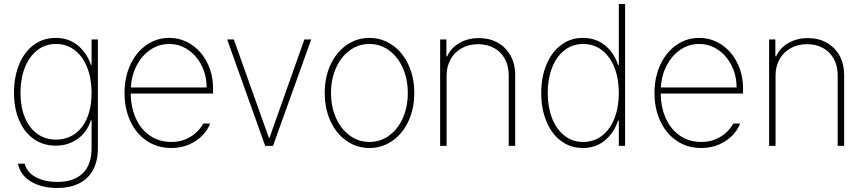

<svg xmlns="http://www.w3.org/2000/svg" viewBox="-20 -727 4308 957"><path d="M69.3 88.9H103.5Q114.7 133.3 159.2 156.5Q203.6 179.7 265.6 179.7Q347.7 179.7 392.1 137.2Q436.5 94.7 436.5 10.7V-127H432.6Q413.6 -67.9 366.7 -34.4Q319.8 -1 257.8 -1Q195.8 -1 148.7 -33.9Q101.6 -66.9 75.7 -126.7Q49.8 -186.5 49.8 -264.6Q49.8 -343.8 75.4 -406Q101.1 -468.3 148.2 -503.2Q195.3 -538.1 257.8 -538.1Q321.8 -538.1 366.9 -501.5Q412.1 -464.8 433.6 -403.3H436.5V-530.3H467.8V11.7Q467.8 76.7 443.1 121.1Q418.5 165.5 373 187.7Q327.6 210 265.6 210Q189.9 210 136.2 179.2Q82.5 148.4 69.3 88.9ZM436.5 -264.6Q436.5 -334 415 -389.4Q393.6 -444.8 353.3 -476.3Q313 -507.8 258.8 -507.8Q205.1 -507.8 165 -476.1Q125 -444.3 103.5 -389.2Q82 -334 82 -264.6Q82 -195.3 103.5 -142.6Q125 -89.8 165 -60.5Q205.1 -31.2 258.8 -31.2Q312.5 -31.2 352.8 -59.6Q393.1 -87.9 414.8 -140.6Q436.5 -193.4 436.5 -264.6Z M600.6 -263.7Q600.6 -341.3 629.6 -404.1Q658.7 -466.8 709.5 -502.4Q760.3 -538.1 823.2 -538.1Q883.3 -538.1 933.3 -505.4Q983.4 -472.7 1012.7 -414.8Q1042 -356.9 1042 -285.2V-260.7H631.8Q632.3 -192.9 656.7 -137.9Q681.2 -83 726.8 -51.3Q772.5 -19.5 834 -19.5Q876.5 -19.5 908.9 -34.4Q941.4 -49.3 961.9 -70.1Q982.4 -90.8 993.2 -111.3H1027.3Q1016.1 -80.6 989.7 -52.7Q963.4 -24.9 923.3 -7.1Q883.3 10.7 834 10.7Q764.6 10.7 711.7 -24.9Q658.7 -60.5 629.6 -123Q600.6 -185.5 600.6 -263.7ZM1009.8 -291Q1009.8 -350.6 984.9 -400.4Q960 -450.2 917.2 -479Q874.5 -507.8 823.2 -507.8Q772.5 -507.8 730.2 -479.5Q688 -451.2 661.9 -401.6Q635.7 -352.1 632.3 -291Z M1340.8 0H1301.8L1112.3 -530.3H1145.5L1320.3 -40H1323.2L1497.1 -530.3H1531.2Z M1598.6 -263.7Q1598.6 -341.8 1627.4 -404.3Q1656.2 -466.8 1707.3 -502.4Q1758.3 -538.1 1821.3 -538.1Q1884.3 -538.1 1935.5 -502.4Q1986.8 -466.8 2015.9 -404.1Q2044.9 -341.3 2044.9 -263.7Q2044.9 -185.5 2015.9 -123Q1986.8 -60.5 1935.5 -24.9Q1884.3 10.7 1821.3 10.7Q1758.3 10.7 1707.3 -24.9Q1656.2 -60.5 1627.4 -123Q1598.6 -185.5 1598.6 -263.7ZM2012.7 -263.7Q2012.7 -332 1988 -387.7Q1963.4 -443.4 1919.7 -475.6Q1876 -507.8 1821.3 -507.8Q1766.6 -507.8 1722.9 -475.6Q1679.2 -443.4 1654.5 -387.7Q1629.9 -332 1629.9 -263.7Q1629.9 -195.3 1654.5 -139.6Q1679.2 -84 1722.9 -51.8Q1766.6 -19.5 1821.3 -19.5Q1876.5 -19.5 1920.2 -51.8Q1963.9 -84 1988.3 -139.6Q2012.7 -195.3 2012.7 -263.7Z M2206.1 0H2173.8V-530.3H2205.1V-446.3H2209Q2227.5 -487.8 2269.8 -512.5Q2312 -537.1 2367.2 -537.1Q2419.9 -537.1 2460.9 -514.2Q2502 -491.2 2524.9 -449.5Q2547.9 -407.7 2547.9 -353.5V0H2515.6V-352.5Q2515.6 -397.9 2496.6 -433.1Q2477.5 -468.3 2442.9 -487.5Q2408.2 -506.8 2363.3 -506.8Q2317.9 -506.8 2282 -487.1Q2246.1 -467.3 2226.1 -431.9Q2206.1 -396.5 2206.1 -350.6Z M2677.7 -263.7Q2677.7 -342.3 2703.6 -404.8Q2729.5 -467.3 2776.6 -502.7Q2823.7 -538.1 2885.7 -538.1Q2949.2 -538.1 2995.1 -501.2Q3041 -464.4 3060.5 -403.3H3064.5V-707H3095.7V0H3064.5V-125H3060.5Q3039.1 -63 2993.9 -26.1Q2948.7 10.7 2885.7 10.7Q2823.2 10.7 2776.1 -24.7Q2729 -60.1 2703.4 -122.3Q2677.7 -184.6 2677.7 -263.7ZM3064.5 -263.7Q3064.5 -333.5 3043 -389.2Q3021.5 -444.8 2981.2 -476.3Q2940.9 -507.8 2886.7 -507.8Q2833 -507.8 2793 -476.1Q2752.9 -444.3 2731.4 -388.9Q2710 -333.5 2710 -263.7Q2710 -193.8 2731.4 -138.4Q2752.9 -83 2793 -51.3Q2833 -19.5 2886.7 -19.5Q2940.9 -19.5 2981.2 -51Q3021.5 -82.5 3043 -138.2Q3064.5 -193.8 3064.5 -263.7Z M3242.2 -263.7Q3242.2 -341.3 3271.2 -404.1Q3300.3 -466.8 3351.1 -502.4Q3401.9 -538.1 3464.8 -538.1Q3524.9 -538.1 3575 -505.4Q3625 -472.7 3654.3 -414.8Q3683.6 -356.9 3683.6 -285.2V-260.7H3273.4Q3273.9 -192.9 3298.3 -137.9Q3322.8 -83 3368.4 -51.3Q3414.1 -19.5 3475.6 -19.5Q3518.1 -19.5 3550.5 -34.4Q3583 -49.3 3603.5 -70.1Q3624 -90.8 3634.8 -111.3H3668.9Q3657.7 -80.6 3631.3 -52.7Q3605 -24.9 3564.9 -7.1Q3524.9 10.7 3475.6 10.7Q3406.2 10.7 3353.3 -24.9Q3300.3 -60.5 3271.2 -123Q3242.2 -185.5 3242.2 -263.7ZM3651.4 -291Q3651.4 -350.6 3626.5 -400.4Q3601.6 -450.2 3558.8 -479Q3516.1 -507.8 3464.8 -507.8Q3414.1 -507.8 3371.8 -479.5Q3329.6 -451.2 3303.5 -401.6Q3277.3 -352.1 3273.9 -291Z M3845.7 0H3813.5V-530.3H3844.7V-446.3H3848.6Q3867.2 -487.8 3909.4 -512.5Q3951.7 -537.1 4006.8 -537.1Q4059.6 -537.1 4100.6 -514.2Q4141.6 -491.2 4164.6 -449.5Q4187.5 -407.7 4187.5 -353.5V0H4155.3V-352.5Q4155.3 -397.9 4136.2 -433.1Q4117.2 -468.3 4082.5 -487.5Q4047.9 -506.8 4002.9 -506.8Q3957.5 -506.8 3921.6 -487.1Q3885.7 -467.3 3865.7 -431.9Q3845.7 -396.5 3845.7 -350.6Z"/></svg>

Font: Pretendard Thin
Style: Regular
Weight: 100
Designer: Base glyphs from Inter by Rasmus Andersson; Hangeul glyphs from Noto Sans CJK(Source Han Sans) by Jang Soo-young and Kan
Foundry: Kil Hyung-jin
Version: Version 1.309